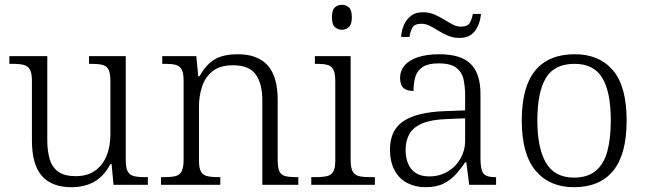

<svg xmlns="http://www.w3.org/2000/svg" viewBox="-20 -770 2690 800"><path d="M277 10Q196 10 154.5 -37Q113 -84 113 -185V-433Q113 -466 104.5 -480.5Q96 -495 79 -499.5Q62 -504 33 -504H19V-536H177V-186Q177 -142 187 -107.5Q197 -73 223 -54.5Q249 -36 295 -36Q345 -36 377 -59.5Q409 -83 424.5 -122Q440 -161 440 -210V-431Q440 -464 432.5 -479.5Q425 -495 407.5 -499.5Q390 -504 361 -504H351V-536H504V-102Q504 -71 512 -56Q520 -41 537 -36.5Q554 -32 579 -32H596V0H453L445 -86H440Q414 -37 374 -13.5Q334 10 277 10Z M651 0V-32H665Q695 -32 712 -36.5Q729 -41 737 -56.5Q745 -72 745 -105V-433Q745 -466 737 -480.5Q729 -495 713 -499.5Q697 -504 671 -504H656V-536H798L806 -452H811Q832 -489 855.5 -509Q879 -529 907.5 -536.5Q936 -544 971 -544Q1053 -544 1095 -498Q1137 -452 1137 -353V-105Q1137 -72 1144 -56.5Q1151 -41 1168 -36.5Q1185 -32 1213 -32H1223V0H1073V-354Q1073 -420 1046 -459Q1019 -498 951 -498Q897 -498 866 -473.5Q835 -449 822 -409.5Q809 -370 809 -326V-102Q809 -70 817 -55.5Q825 -41 842 -36.5Q859 -32 888 -32H898V0Z M1277 0V-32H1297Q1326 -32 1343.5 -36.5Q1361 -41 1369 -55.5Q1377 -70 1377 -102V-431Q1377 -465 1369 -480Q1361 -495 1344.5 -499.5Q1328 -504 1302 -504H1292V-536H1441V-105Q1441 -72 1449 -56.5Q1457 -41 1474.5 -36.5Q1492 -32 1521 -32H1542V0ZM1405 -646Q1387 -646 1375 -657.5Q1363 -669 1363 -698Q1363 -728 1375 -739Q1387 -750 1405 -750Q1422 -750 1434 -739Q1446 -728 1446 -698Q1446 -669 1434 -657.5Q1422 -646 1405 -646Z M1753 10Q1712 10 1678 -7Q1644 -24 1624.5 -59.5Q1605 -95 1605 -148Q1605 -228 1661.5 -265.5Q1718 -303 1835 -307L1918 -310V-372Q1918 -411 1911 -441Q1904 -471 1880 -488.5Q1856 -506 1808 -506Q1765 -506 1742 -491.5Q1719 -477 1711 -451Q1703 -425 1703 -391Q1675 -391 1661 -403.5Q1647 -416 1647 -446Q1647 -475 1665.5 -497Q1684 -519 1721 -531.5Q1758 -544 1810 -544Q1901 -544 1941.5 -503.5Q1982 -463 1982 -379V-112Q1982 -80 1987 -62.5Q1992 -45 2005 -38.5Q2018 -32 2043 -32H2047V0H1935L1923 -94H1918Q1902 -69 1880.5 -45Q1859 -21 1829 -5.5Q1799 10 1753 10ZM1768 -35Q1812 -35 1846 -55.5Q1880 -76 1899 -110Q1918 -144 1918 -181V-277L1844 -274Q1778 -272 1740 -256Q1702 -240 1686 -212Q1670 -184 1670 -145Q1670 -113 1680.5 -88Q1691 -63 1712.5 -49Q1734 -35 1768 -35ZM1894 -612Q1869 -612 1847.5 -621Q1826 -630 1807.5 -641.5Q1789 -653 1771.5 -662Q1754 -671 1736 -671Q1706 -671 1697.5 -653.5Q1689 -636 1686 -616H1651Q1653 -641 1662.5 -664.5Q1672 -688 1691.5 -703.5Q1711 -719 1743 -719Q1769 -719 1790.5 -709.5Q1812 -700 1830.5 -688.5Q1849 -677 1866 -668Q1883 -659 1900 -659Q1929 -659 1938 -675.5Q1947 -692 1950 -712H1984Q1982 -687 1972.5 -664Q1963 -641 1944.5 -626.5Q1926 -612 1894 -612Z M2371 10Q2270 10 2212 -58.5Q2154 -127 2154 -268Q2154 -408 2210 -476Q2266 -544 2375 -544Q2477 -544 2534 -477Q2591 -410 2591 -268Q2591 -127 2535 -58.5Q2479 10 2371 10ZM2372 -30Q2428 -30 2462 -58Q2496 -86 2510.5 -139.5Q2525 -193 2525 -268Q2525 -387 2489.5 -445.5Q2454 -504 2374 -504Q2290 -504 2254.5 -445Q2219 -386 2219 -268Q2219 -153 2255 -91.5Q2291 -30 2372 -30Z"/></svg>

Font: Noto Serif Gujarati Light
Style: Regular
Weight: 300
Version: Version 2.102